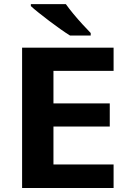

<svg xmlns="http://www.w3.org/2000/svg" viewBox="-20 -934 641 954"><path d="M133.3 -913.6H307.1Q322.8 -891.6 344.7 -865Q366.7 -838.4 389.9 -813.2Q413.1 -788.1 430.7 -770V-757.3H328.1Q307.6 -770 280.3 -789.3Q252.9 -808.6 224.9 -829.8Q196.8 -851.1 172.4 -870.6Q147.9 -890.1 133.3 -903.8ZM544.4 -116.7V0H89.8V-697.3H544.4V-582H245.6V-420.4H525.4V-305.2H245.6V-116.7Z"/></svg>

Font: Lunasima
Style: Bold
Weight: 700
Designer: The DocRepair Project, Monotype Design Team
Foundry: Google
Version: Version 2.009